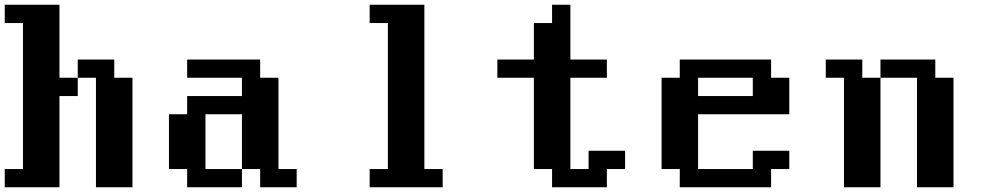

<svg xmlns="http://www.w3.org/2000/svg" viewBox="-20 -789 4191 809"><path d="M384.3 0V-461.4H307.6V-538.1H461.4V-461.4H538.1V0ZM0 0V-76.7H76.7V-691.9H0V-769H230.5V-461.4H307.6V-384.3H230.5V0Z M768.6 0V-76.7H691.9V-307.6H768.6V-384.3H999.5V-461.4H768.6V-538.1H1076.2V-461.4H1153.3V-76.7H1230V0H1076.2V-76.7H999.5V-307.6H845.7V-76.7H999.5V0Z M1537.6 0V-76.7H1614.3V-691.9H1537.6V-769H1768.1V-76.7H1845.2V0Z M2306.2 0V-76.7H2229.5V-461.4H2075.7V-538.1H2229.5V-691.9H2306.2V-769H2383.3V-538.1H2537.1V-461.4H2383.3V-76.7H2460V-153.8H2613.8V-76.7H2537.1V0Z M3151.9 -384.3V-461.4H2921.4V-384.3ZM2844.2 0V-76.7H2767.6V-461.4H2844.2V-538.1H3229V-461.4H3305.7V-307.6H2921.4V-76.7H3151.9V-153.8H3305.7V-76.7H3229V0Z M3536.1 0V-461.4H3459.5V-538.1H3613.3V-461.4H3689.9V0ZM3843.8 0V-461.4H3689.9V-538.1H3920.9V-461.4H3997.6V0Z"/></svg>

Font: Good Old DOS
Style: Regular
Weight: 400
Designer: Vasily Draigo
Foundry: Vasily Draigo
Version: 1.0